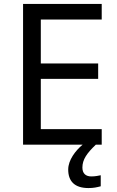

<svg xmlns="http://www.w3.org/2000/svg" viewBox="-20 -734 596 974"><path d="M398 116C398 75 421 43 466 0H496V-79H187V-334H478V-412H187V-635H496V-714H97V0H399C363 30 326 78 326 126C326 185 358 220 429 220C455 220 472 216 491 211V155C480 157 465 161 443 161C415 161 398 146 398 116Z"/></svg>

Font: Noto Sans Bhaiksuki
Style: Regular
Weight: 400
Designer: Monotype Design Team
Foundry: Monotype Imaging Inc.
Version: Version 2.002